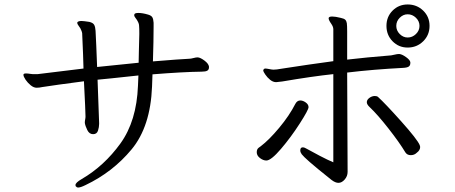

<svg xmlns="http://www.w3.org/2000/svg" viewBox="-20 -793 2040 860"><path d="M883 -472Q801 -471 663 -460L661 -405Q654 -226 569.5 -124Q485 -22 363 36Q341 47 330 47Q324 47 319 41Q318 39 318 36Q318 25 346 9Q447 -50 519.5 -150.5Q592 -251 598 -409L600 -455Q520 -447 478 -442L417 -436Q421 -308 424 -242V-238Q424 -224 419 -208Q414 -192 397 -192Q380 -192 371 -210.5Q362 -229 360 -242V-245Q360 -251 361.5 -258Q363 -265 363 -271Q363 -293 356 -429Q226 -412 169 -403Q156 -400 144 -400Q131 -400 117.5 -411Q104 -422 94.5 -436Q85 -450 85 -458Q85 -464 96 -464Q105 -464 113 -462.5Q121 -461 126 -461H149L354 -486Q353 -537 348 -645Q347 -652 340 -666Q337 -671 331.5 -678.5Q326 -686 326 -690V-692Q329 -699 345 -699Q354 -699 380 -695Q397 -691 402 -681.5Q407 -672 408 -655Q411 -602 415 -493L601 -512L602 -561Q604 -619 604 -641Q604 -668 603 -677Q603 -687 596 -699Q593 -705 587 -712.5Q581 -720 581 -725L582 -729Q584 -735 600 -735Q618 -735 642 -728Q657 -724 662 -716Q667 -708 668 -691V-674Q668 -611 665 -518Q786 -528 830 -530Q835 -530 846.5 -533Q858 -536 864 -536H866Q878 -535 896 -521.5Q914 -508 916 -495V-491Q916 -481 908.5 -476.5Q901 -472 883 -472Z M1806 -580Q1766 -580 1738.5 -608Q1711 -636 1711 -677Q1711 -718 1738.5 -745.5Q1766 -773 1806 -773Q1847 -773 1875.5 -745.5Q1904 -718 1904 -677Q1904 -636 1875.5 -608Q1847 -580 1806 -580ZM1244 -428Q1220 -425 1217 -425Q1203 -425 1190 -435.5Q1177 -446 1168 -459.5Q1159 -473 1159 -477Q1159 -482 1164 -485Q1165 -486 1169 -486Q1174 -486 1186.5 -483.5Q1199 -481 1205 -481L1220 -482L1259 -488Q1297 -494 1362 -503.5Q1427 -513 1473 -519V-662Q1473 -673 1464 -686Q1452 -703 1452 -711V-712Q1453 -719 1468 -719Q1482 -719 1506 -713Q1521 -710 1526.5 -704.5Q1532 -699 1533.5 -689Q1535 -679 1535 -652V-526Q1620 -536 1732 -545Q1739 -546 1749 -548.5Q1759 -551 1766 -551H1769Q1781 -550 1799 -537Q1817 -524 1818 -514V-511Q1818 -500 1811 -495Q1804 -490 1786 -489Q1651 -482 1535 -468L1537 -23Q1537 -4 1524 11Q1511 26 1496 26Q1482 26 1465 13Q1396 -42 1367 -67.5Q1338 -93 1331.5 -102Q1325 -111 1325 -119Q1325 -133 1336 -133Q1344 -133 1355 -126Q1376 -114 1412.5 -95Q1449 -76 1473 -66V-461Q1379 -451 1244 -428ZM1820 -98Q1804 -98 1796 -110Q1769 -155 1720 -217.5Q1671 -280 1636 -313Q1623 -325 1623 -335Q1623 -346 1634.5 -354.5Q1646 -363 1659 -363Q1668 -363 1673 -359Q1705 -330 1777 -249.5Q1849 -169 1860 -143Q1862 -137 1862 -135Q1862 -120 1847 -109Q1836 -98 1820 -98ZM1130 -111Q1130 -125 1139 -131.5Q1148 -138 1148 -138Q1185 -166 1230.5 -220.5Q1276 -275 1303 -328Q1311 -343 1325 -343Q1337 -343 1349.5 -334Q1362 -325 1362 -313Q1362 -301 1322.5 -239.5Q1283 -178 1238.5 -126Q1194 -74 1173 -74Q1159 -74 1144.5 -85Q1130 -96 1130 -111ZM1806 -729Q1786 -729 1770.5 -713.5Q1755 -698 1755 -677Q1755 -656 1770.5 -640.5Q1786 -625 1806 -625Q1827 -625 1843 -640.5Q1859 -656 1859 -677Q1859 -698 1843 -713.5Q1827 -729 1806 -729Z"/></svg>

Font: Iansui
Style: Regular
Weight: 400
Designer: But Ko / Fontworks Inc.
Foundry: zi-hi.com / Fontworks Inc.
Version: Version 1.002